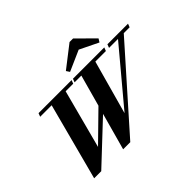

<svg xmlns="http://www.w3.org/2000/svg" viewBox="-175 -1196 1516 1516"><g transform="rotate(-45 583.0 -438.0)"><path d="M918.9 -745.6 901.4 -717.3 745.1 -793.5 572.8 -717.3 554.2 -745.6 736.8 -887.2H775.9ZM113.3 11.2 283.7 -633.8H155.3L166.5 -663.1H535.6L524.4 -633.8H439.9L310.1 -142.6L542.5 -370.1L615.2 -633.8H539.6L550.8 -663.1H900.4L889.2 -633.8H771.5L646.5 -182.6L1024.4 -633.8H924.3L935.5 -663.1H1165.5L1154.3 -633.8H1088.9L516.6 11.2H437L522.5 -298.8L192.4 11.2Z"/></g></svg>

Font: Elstob ExtraBold
Style: Italic
Weight: 800
Italic angle: -20°
Designer: Peter S. Baker
Version: Version 1.015